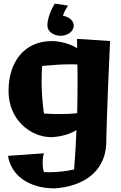

<svg xmlns="http://www.w3.org/2000/svg" viewBox="-20 -745 668 1057"><path d="M404 -531C404 -514 405 -496 405 -479C345 -519 266 -519 266 -519C116 -519 27 -407 27 -244C27 -81 153 10 261 10C261 10 340 10 401 -29C398 43 394 115 388 188C342 198 296 203 250 203C240 203 231 203 222 202C216 185 215 168 215 152C215 134 216 116 222 99L24 113C40 218 136 292 281 292C424 283 558 211 565 46C565 46 567 -120 586 -519ZM407 -299C407 -240 406 -181 405 -122C369 -118 339 -117 303 -117C279 -117 253 -118 222 -120C214 -178 209 -236 209 -295C209 -324 210 -352 212 -382C277 -388 322 -391 371 -391C382 -391 394 -391 406 -390C407 -360 407 -329 407 -299ZM241 -604C241 -573 273 -548 313 -548C353 -548 386 -573 386 -604C386 -631 360 -653 327 -658C331 -674 340 -694 355 -714L282 -725C282 -725 241 -664 241 -604Z"/></svg>

Font: Galindo
Style: Regular
Weight: 400
Designer: Astigmatic (AOETI)
Foundry: Astigmatic (AOETI)
Version: Version 1.000